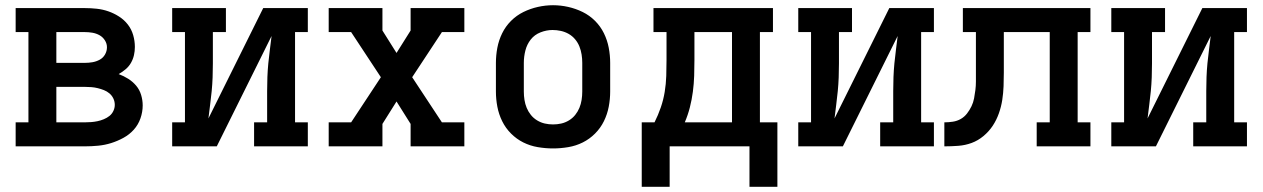

<svg xmlns="http://www.w3.org/2000/svg" viewBox="-20 -561 4840 736"><path d="M40 0V-92H89V-438H40V-530H305Q328 -530 351 -527.5Q374 -525 395.5 -517.5Q417 -510 436.5 -497.5Q456 -485 470 -467Q484 -449 490.5 -426.5Q497 -404 497 -381Q497 -365 493.5 -349.5Q490 -334 482 -320Q474 -306 461.5 -295.5Q449 -285 435 -277Q454 -270 471.5 -259Q489 -248 502 -232.5Q515 -217 521 -197Q527 -177 527 -157Q527 -132 518.5 -107.5Q510 -83 493 -64Q476 -45 453 -32.5Q430 -20 406 -12.5Q382 -5 356.5 -2.5Q331 0 305 0ZM196 -320H305Q320 -320 334.5 -322.5Q349 -325 362 -332Q375 -339 382.5 -352Q390 -365 390 -380Q390 -394 382 -406.5Q374 -419 361.5 -426Q349 -433 334.5 -435.5Q320 -438 305 -438H196ZM196 -92H305Q318 -92 330 -93Q342 -94 354 -96.5Q366 -99 378 -104Q390 -109 399.5 -116.5Q409 -124 414.5 -135.5Q420 -147 420 -159Q420 -172 414.5 -183.5Q409 -195 399.5 -203Q390 -211 378.5 -215.5Q367 -220 355 -223Q343 -226 330.5 -227Q318 -228 305 -228H196Z M640 0V-92H689V-438H640V-530H846V-438H796V-318Q796 -291 795 -264.5Q794 -238 791.5 -212Q789 -186 785.5 -159.5Q782 -133 779 -107L989 -530H1160V-438H1111V-92H1160V0H954V-92H1004V-212Q1004 -239 1005 -265.5Q1006 -292 1008.5 -318Q1011 -344 1014.5 -370.5Q1018 -397 1021 -423L811 0Z M1240 0V-92H1326L1440 -265L1326 -438H1240V-530H1446V-444L1500 -358L1554 -444V-530H1760V-438H1674L1560 -265L1674 -92H1760V0H1554V-86L1500 -172L1446 -86V0Z M2100 8Q2071 8 2041.5 3Q2012 -2 1986 -15Q1960 -28 1939 -49Q1918 -70 1905 -96.5Q1892 -123 1886.5 -152Q1881 -181 1881 -210V-320Q1881 -349 1886.5 -378Q1892 -407 1905 -433.5Q1918 -460 1939 -481Q1960 -502 1986.5 -515Q2013 -528 2042 -534.5Q2071 -541 2100 -541Q2129 -541 2158 -534.5Q2187 -528 2213.5 -515Q2240 -502 2261 -481Q2282 -460 2295 -433.5Q2308 -407 2313.5 -378Q2319 -349 2319 -320V-210Q2319 -181 2313.5 -152Q2308 -123 2295 -96.5Q2282 -70 2261 -49Q2240 -28 2214 -15Q2188 -2 2158.5 3Q2129 8 2100 8ZM2100 -84Q2116 -84 2131.5 -87.5Q2147 -91 2161 -99.5Q2175 -108 2185 -120.5Q2195 -133 2201 -147.5Q2207 -162 2209.5 -178Q2212 -194 2212 -210V-320Q2212 -336 2209.5 -352Q2207 -368 2201 -383Q2195 -398 2184.5 -410.5Q2174 -423 2160 -431Q2146 -439 2130 -442.5Q2114 -446 2098 -446Q2075 -446 2052 -437Q2029 -428 2014.5 -409.5Q2000 -391 1994 -367.5Q1988 -344 1988 -320V-210Q1988 -194 1990.5 -178Q1993 -162 1999 -147.5Q2005 -133 2015 -120.5Q2025 -108 2039 -99.5Q2053 -91 2068.5 -87.5Q2084 -84 2100 -84Z M2440 155V-92H2489Q2503 -120 2513 -149Q2523 -178 2528 -208.5Q2533 -239 2534 -270Q2535 -301 2535 -331V-438H2485V-530H2943V-438H2893V-92H2960V155H2853V0H2547V155ZM2605 -92H2786V-438H2642V-331Q2642 -301 2641 -270.5Q2640 -240 2636 -209.5Q2632 -179 2624.5 -149.5Q2617 -120 2605 -92Z M3040 0V-92H3089V-438H3040V-530H3246V-438H3196V-318Q3196 -291 3195 -264.5Q3194 -238 3191.5 -212Q3189 -186 3185.5 -159.5Q3182 -133 3179 -107L3389 -530H3560V-438H3511V-92H3560V0H3354V-92H3404V-212Q3404 -239 3405 -265.5Q3406 -292 3408.5 -318Q3411 -344 3414.5 -370.5Q3418 -397 3421 -423L3211 0Z M3600 0V-92Q3616 -92 3632.5 -94.5Q3649 -97 3663 -105Q3677 -113 3687 -126Q3697 -139 3704 -153.5Q3711 -168 3714 -184Q3717 -200 3719 -216Q3721 -232 3721 -248.5Q3721 -265 3721 -281Q3721 -281 3721 -281Q3721 -281 3721 -281V-283Q3721 -283 3721 -283Q3721 -283 3721 -283V-438H3671V-530H4160V-438H4111V-92H4160V0H3954V-92H4004V-438H3828V-283Q3828 -257 3827 -230.5Q3826 -204 3822 -178Q3818 -152 3809 -126.5Q3800 -101 3785.5 -79Q3771 -57 3750 -39.5Q3729 -22 3704.5 -13Q3680 -4 3653.5 -2Q3627 0 3600 0Z M4240 0V-92H4289V-438H4240V-530H4446V-438H4396V-318Q4396 -291 4395 -264.5Q4394 -238 4391.5 -212Q4389 -186 4385.5 -159.5Q4382 -133 4379 -107L4589 -530H4760V-438H4711V-92H4760V0H4554V-92H4604V-212Q4604 -239 4605 -265.5Q4606 -292 4608.5 -318Q4611 -344 4614.5 -370.5Q4618 -397 4621 -423L4411 0Z"/></svg>

Font: Iosevka Slab Semibold Extended
Style: Regular
Weight: 600
Width: 7
Monospace: yes
Designer: Belleve Invis
Foundry: Belleve Invis
Version: Version 11.1.0; ttfautohint (v1.8.3)